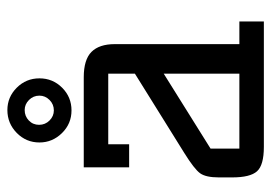

<svg xmlns="http://www.w3.org/2000/svg" viewBox="-130 -622 752 533"><g transform="rotate(-90 246.5 -356.0)"><path d="M390 -68H453V0H105Q54 0 37 -19Q20 -38 20 -88V-125Q20 -161 31.5 -177Q43 -193 88 -221L308 -358V-432H112V-374H48V-500H298Q347 -500 368.5 -478.5Q390 -457 390 -414ZM308 -68V-278L100 -148V-68ZM117 -623Q117 -660 143.5 -686Q170 -712 207 -712Q243 -712 269 -686Q295 -660 295 -623Q295 -586 269 -560Q243 -534 206 -534Q169 -534 143 -560.5Q117 -587 117 -623ZM206 -583Q223 -583 235 -595Q247 -607 247 -623Q247 -640 235 -652Q223 -664 207 -664Q190 -664 178 -652.5Q166 -641 166 -624Q166 -607 178 -595Q190 -583 206 -583Z"/></g></svg>

Font: Kelly Slab
Style: Regular
Weight: 400
Designer: Denis Masharov
Foundry: Denis Masharov
Version: Version 1.001